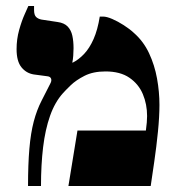

<svg xmlns="http://www.w3.org/2000/svg" viewBox="-20 -617 589 637"><path d="M73 0Q73 -72 77.5 -124Q82 -176 92 -214Q102 -252 118 -283L147 -340Q152 -349 149.5 -356Q147 -363 137 -364L92 -370Q67 -374 51 -394Q35 -414 35 -454Q35 -487 43.5 -517.5Q52 -548 62 -570Q72 -592 74 -597H93V-584Q93 -567 100 -560.5Q107 -554 118 -552L171 -544Q193 -541 204.5 -529Q216 -517 220 -498.5Q224 -480 224 -457Q224 -445 223 -432Q222 -419 220 -410L221 -409Q241 -419 259 -438Q277 -457 290.5 -487.5Q304 -518 311 -562H322Q334 -562 352.5 -554Q371 -546 390.5 -533.5Q410 -521 424 -508Q456 -480 474.5 -440.5Q493 -401 501 -356.5Q509 -312 509 -269Q509 -230 504 -180Q499 -130 492 -82Q485 -34 480 0H207L237 -184H464Q466 -198 467 -210.5Q468 -223 468 -232Q468 -271 454 -304.5Q440 -338 409.5 -359Q379 -380 330 -380Q289 -380 260.5 -365.5Q232 -351 214.5 -334Q197 -317 189 -308Q162 -278 146 -232.5Q130 -187 123 -128.5Q116 -70 116 0Z"/></svg>

Font: Frank Ruhl Libre Black
Style: Regular
Weight: 900
Designer: Yanek Iontef
Foundry: Fontef
Version: Version 6.004